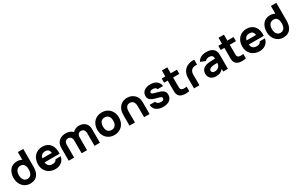

<svg xmlns="http://www.w3.org/2000/svg" viewBox="258 -2450 6491 4195"><g transform="rotate(-30 3504.0 -352.5)"><path d="M311 15C492.5 15 555 -113.5 555 -270V-720H418V-525C382.5 -544.5 341.5 -555 296 -555C141 -555 52.5 -435 52.5 -270C52.5 -108 162 15 311 15ZM184 -270C184 -360 225 -434 316 -434C401 -434 435 -368 435 -270C435 -179 396.5 -106 311 -106C223 -106 184 -179 184 -270Z M945 15C1066.5 15 1160.5 -51 1185 -172.5H1053C1026 -118.5 990.5 -112 937 -112C863.5 -112 820.5 -155 810.5 -232H1189.5C1206 -428 1107 -555 937 -555C777 -555 664 -440 664 -263C664 -101 779 15 945 15ZM814 -333C828 -401.5 870 -437 943 -437C1008.5 -437 1042.5 -406 1052 -333Z M1937 -319V0H2073V-355C2073 -473 1983 -553 1860 -553C1797.5 -553 1739 -527 1700.5 -484C1662.5 -526 1602.5 -553 1521.5 -553C1410.5 -553 1286 -490.5 1286 -327V0H1423V-327C1423 -389 1460 -432 1517 -432C1576 -432 1612 -390 1612 -319V0H1748V-327C1748 -389 1785 -432 1842 -432C1901 -432 1937 -390 1937 -319Z M2436 15C2598 15 2710 -102 2710 -270C2710 -437 2599 -555 2436 -555C2276 -555 2163 -439 2163 -270C2163 -103 2273 15 2436 15ZM2307 -270C2307 -364 2347 -428 2436 -428C2522 -428 2566 -366 2566 -270C2566 -177 2523 -112 2436 -112C2351 -112 2307 -173 2307 -270Z M3188 -255V0H3326V-303C3326 -466 3206 -550.5 3082.5 -555C2953 -559.5 2820 -474.5 2820 -274L2819 0H2957L2958 -95H2957V-274C2957 -408 3025 -428 3072 -428C3188 -428 3188 -304 3188 -255Z M3667 15C3808 15 3893 -52 3893 -163C3893 -247 3846 -291 3723 -323C3597 -355 3579 -364 3579 -392C3579 -423 3612 -441 3662 -438C3713 -434 3741.5 -420.5 3749 -382.5H3888C3875.5 -494.5 3786 -555 3659 -555C3528 -555 3444 -489 3444 -385C3444 -302 3492 -260 3624 -226C3741 -195 3754 -188 3754 -156C3754 -122 3726 -102 3677 -102C3617 -102 3571 -132 3565 -172.5H3426C3434 -49 3531 15 3667 15Z M4327 0V-113C4263 -104 4206 -102 4182 -140C4169 -160 4171 -195 4171 -237V-435H4327V-540H4171V-690H4035V-540H3943V-435H4035V-229C4035 -164 4030 -116 4057 -67C4101 12 4215 21 4327 0Z M4447 -252V0H4584V-276C4584 -338 4610 -382 4658 -404C4690 -419 4734 -420 4764 -414.5V-540C4715 -546 4638.5 -540 4573.5 -502C4512.5 -466 4447 -394 4447 -252Z M4850.5 -436 4972 -387C4994.5 -419 5035.5 -431 5069 -431C5139.5 -431 5172 -400 5169.5 -334.5C5067.5 -330.5 4989 -331 4937 -312C4850 -280 4819 -224 4819 -149C4819 -59 4883 15 4999 15C5082 15 5135 -9 5183 -66V0H5302V-330C5302 -380 5301 -417.5 5280 -457C5242 -529 5164 -555 5069 -555C4955 -555 4884.5 -507.5 4850.5 -436ZM4952 -151C4952 -178 4968 -197 5008 -213C5039 -224.5 5075.5 -229 5166.5 -230C5165 -207.5 5162 -182.5 5153 -164C5142 -141 5103 -92 5028 -92C4981 -92 4952 -114 4952 -151Z M5756 0V-113C5692 -104 5635 -102 5611 -140C5598 -160 5600 -195 5600 -237V-435H5756V-540H5600V-690H5464V-540H5372V-435H5464V-229C5464 -164 5459 -116 5486 -67C5530 12 5644 21 5756 0Z M6097 15C6218.5 15 6312.5 -51 6337 -172.5H6205C6178 -118.5 6142.5 -112 6089 -112C6015.5 -112 5972.5 -155 5962.5 -232H6341.5C6358 -428 6259 -555 6089 -555C5929 -555 5816 -440 5816 -263C5816 -101 5931 15 6097 15ZM5966 -333C5980 -401.5 6022 -437 6095 -437C6160.5 -437 6194.5 -406 6204 -333Z M6695 15C6876.5 15 6939 -113.5 6939 -270V-720H6802V-525C6766.5 -544.5 6725.5 -555 6680 -555C6525 -555 6436.5 -435 6436.5 -270C6436.5 -108 6546 15 6695 15ZM6568 -270C6568 -360 6609 -434 6700 -434C6785 -434 6819 -368 6819 -270C6819 -179 6780.5 -106 6695 -106C6607 -106 6568 -179 6568 -270Z"/></g></svg>

Font: Eudonet ExtraBold
Style: Regular
Weight: 800
Designer: Mikhail Sharanda
Foundry: Mikhail Sharanda
Version: Version 4.503;Glyphs 3.1.2 (3151)